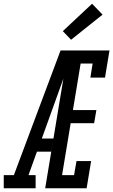

<svg xmlns="http://www.w3.org/2000/svg" viewBox="-67 -1004 604 1024"><path d="M-47 0V-70H7L256 -735H324Q303 -674 281 -612.5Q259 -551 237 -490L156 -265H218L206 -195H130L85 -70H123V0ZM174 0 296 -735H517L493 -590H415L427 -665H363L322 -417H447L435 -347H310L264 -70H328L341 -145H419L395 0ZM312 -792 268 -838 424 -984 480 -926Z"/></svg>

Font: Iosevka Slab
Style: Italic
Weight: 400
Italic angle: -9°
Monospace: yes
Designer: Belleve Invis
Foundry: Belleve Invis
Version: Version 11.1.0; ttfautohint (v1.8.3)